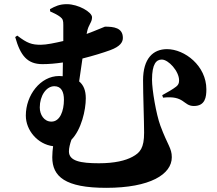

<svg xmlns="http://www.w3.org/2000/svg" viewBox="-20 -837 1040 922"><path d="M287 -358C287 -304 268 -253 227 -253C191 -253 171 -287 171 -321C171 -377 202 -423 241 -423C275 -423 287 -395 287 -358ZM392 -365C392 -403 381 -429 360 -446L376 -556C428 -569 476 -584 509 -596C558 -614 570 -635 570 -655C570 -704 526 -709 484 -709C482 -709 440 -690 396 -674L398 -684C405 -720 422 -729 422 -754C422 -779 356 -817 301 -817C266 -817 245 -807 220 -793C220 -792 221 -782 221 -782C242 -773 257 -765 269 -756C282 -746 284 -738 284 -717V-640C245 -631 203 -622 176 -622C133 -622 111 -629 63 -666L53 -659C78 -570 111 -529 184 -529C215 -529 248 -532 282 -537L281 -471L264 -472C174 -472 104 -380 104 -282C104 -211 161 -144 235 -135C233 -119 231 -101 231 -82C231 11 293 65 490 65C701 65 805 0 805 -82C805 -126 785 -139 750 -234C730 -288 710 -406 710 -454C710 -531 731 -551 757 -551C789 -551 840 -495 840 -451C840 -437 836 -429 826 -421C811 -409 783 -393 759 -380L763 -368C867 -380 859 -328 911 -328C966 -328 971 -372 971 -408C971 -521 867 -601 782 -601C715 -601 667 -556 667 -451C667 -383 672 -255 672 -200C672 -126 653 -104 616 -84C583 -66 531 -53 455 -53C366 -53 311 -64 311 -110C311 -126 316 -146 323 -166C371 -215 392 -309 392 -365Z"/></svg>

Font: GenKiMin2 TW H
Style: Regular
Weight: 900
Version: Version 2.100;PS 2.1;hotconv 16.6.51;makeotf.lib2.5.65220 DE